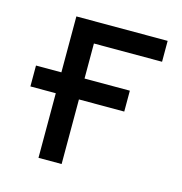

<svg xmlns="http://www.w3.org/2000/svg" viewBox="-75 -509 547 577"><g transform="rotate(15 199.0 -220.0)"><path d="M378 -440V-375H166V-266H307V-201H166V0H94V-201H15V-266H94V-440Z"/></g></svg>

Font: Tilda Sans
Style: Regular
Weight: 400
Designer: ParaType Ltd
Foundry: ParaType Ltd
Version: Version 1.002W